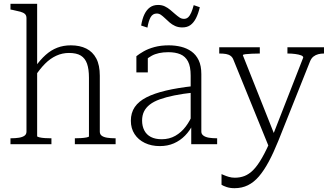

<svg xmlns="http://www.w3.org/2000/svg" viewBox="-20 -757 1729 1008"><path d="M175 -737V-42Q175 -39 187 -36Q199 -33 216 -32Q233 -31 247 -31H250V0H35V-31H37Q61 -31 79.5 -34Q98 -37 108.5 -44.5Q119 -52 119 -66V-662Q119 -676 111 -683.5Q103 -691 87 -695.5Q71 -700 46 -705L35 -707V-737ZM587 0H373V-31H375Q389 -31 405.5 -32Q422 -33 434.5 -35.5Q447 -38 447 -41V-349Q447 -394 437 -422.5Q427 -451 404.5 -465Q382 -479 342 -479Q307 -479 275.5 -464.5Q244 -450 217 -423Q190 -396 165 -358L164 -405Q191 -443 219.5 -468.5Q248 -494 280.5 -506.5Q313 -519 352 -519Q399 -519 433 -502Q467 -485 485.5 -450Q504 -415 504 -359V-66Q504 -52 514 -44.5Q524 -37 542.5 -34Q561 -31 585 -31H587Z M995 -305V-271Q939 -265 895 -256Q851 -247 819 -235.5Q787 -224 766.5 -208Q746 -192 736 -171.5Q726 -151 726 -124Q726 -95 737.5 -72.5Q749 -50 772 -38Q795 -26 829 -26Q869 -26 900.5 -44Q932 -62 955 -92.5Q978 -123 992 -159L994 -106Q977 -71 951.5 -45Q926 -19 893 -4.5Q860 10 819 10Q775 10 740.5 -6.5Q706 -23 686.5 -53Q667 -83 667 -123Q667 -165 687.5 -195Q708 -225 749 -246Q790 -267 851.5 -281.5Q913 -296 995 -305ZM984 0V-109H981V-360Q981 -408 967 -434.5Q953 -461 927 -472Q901 -483 864 -483Q810 -483 776 -464Q742 -445 723 -418Q722 -426 724 -434Q726 -442 730 -449Q734 -456 740.5 -461Q747 -466 756 -467V-377H696V-462Q711 -474 734.5 -487.5Q758 -501 791 -510Q824 -519 866 -519Q900 -519 930.5 -511.5Q961 -504 985 -487Q1009 -470 1023 -441Q1037 -412 1037 -368V-66Q1037 -53 1048 -45Q1059 -37 1077 -34Q1095 -31 1119 -31H1120V0ZM937 -613Q916 -613 899.5 -620.5Q883 -628 870.5 -639Q858 -650 846.5 -661Q835 -672 825 -679Q815 -686 803 -686Q782 -686 771 -667Q760 -648 754 -612L721 -623Q727 -659 738.5 -682.5Q750 -706 767.5 -718.5Q785 -731 810 -731Q830 -731 845.5 -723.5Q861 -716 874 -705Q887 -694 899 -683.5Q911 -673 922 -665.5Q933 -658 946 -658Q959 -658 968 -666.5Q977 -675 984 -691Q991 -707 997 -730L1029 -719Q1021 -685 1009 -661.5Q997 -638 980 -625.5Q963 -613 937 -613Z M1426 -37 1417 -8 1392 15 1206 -442Q1201 -456 1191 -463.5Q1181 -471 1166.5 -473.5Q1152 -476 1132 -476H1131V-509H1344V-476H1342Q1322 -476 1302 -475Q1282 -474 1268.5 -472.5Q1255 -471 1255 -467ZM1441 -17Q1416 45 1391 91.5Q1366 138 1339.5 169Q1313 200 1281.5 215.5Q1250 231 1211 231Q1188 231 1170 225Q1152 219 1143 213V157Q1146 158 1156 162.5Q1166 167 1181 171.5Q1196 176 1213 176Q1240 176 1263.5 167Q1287 158 1309.5 135.5Q1332 113 1356 71Q1380 29 1407 -35L1413 -48L1572 -455Q1572 -462 1560.5 -466.5Q1549 -471 1530 -473.5Q1511 -476 1492 -476H1489V-509H1681V-476H1680Q1665 -476 1651 -472.5Q1637 -469 1625.5 -460Q1614 -451 1607 -433Z"/></svg>

Font: Roboto Serif 36pt ExtraLight
Style: Regular
Weight: 250
Designer: Greg Gazdowicz
Foundry: Commercial Type
Version: Version 1.008